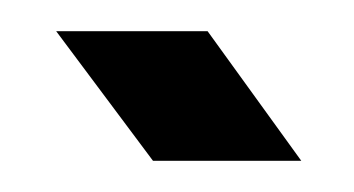

<svg xmlns="http://www.w3.org/2000/svg" viewBox="-20 -785 227 123"><path d="M78 -682 16 -765H113L173 -682Z"/></svg>

Font: New Amsterdam
Style: Regular
Weight: 400
Designer: Vladimir Nikolic
Foundry: Vladimir Nikolic
Version: Version 1.000; ttfautohint (v1.8.4.7-5d5b)